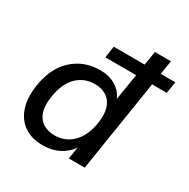

<svg xmlns="http://www.w3.org/2000/svg" viewBox="-167 -886 1026 1045"><g transform="rotate(30 345.5 -363.5)"><path d="M236 9Q166 9 119 -23.5Q72 -56 52.5 -116Q33 -176 46 -259Q66 -378 136 -440Q206 -502 305 -502Q361 -502 402 -477.5Q443 -453 460 -411L487 -576H293L304 -649H498L512 -736H613L599 -649H691L679 -576H587L496 0H396L408 -75Q380 -35 336.5 -13Q293 9 236 9ZM266 -70Q330 -70 376 -114Q422 -158 437 -243Q451 -332 417.5 -377Q384 -422 317 -422Q252 -422 206.5 -378Q161 -334 147 -249Q132 -160 165 -115Q198 -70 266 -70Z"/></g></svg>

Font: Mulish SemiBold
Style: Italic
Weight: 600
Italic angle: -9°
Designer: Vernon Adams
Foundry: Vernon Adams
Version: Version 3.603; ttfautohint (v1.8.3)